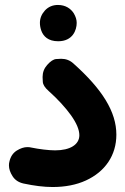

<svg xmlns="http://www.w3.org/2000/svg" viewBox="-20 -688 506 775"><path d="M18.1 -36.1C16.6 -30.8 16.1 -25.9 16.1 -20.5C16.1 -6.3 21 8.3 30.8 23.4C40.5 38.6 55.2 48.3 74.7 52.7C118.2 62 157.2 66.9 192.4 66.9C243.2 66.9 288.1 58.1 326.7 40.5C404.3 4.9 449.7 -61 449.7 -144.5C449.7 -236.8 393.1 -327.6 275.4 -432.6C261.7 -444.8 245.6 -450.7 227.1 -450.7C225.6 -450.7 218.8 -450.2 207.5 -449.7C196.3 -449.2 183.6 -440.9 170.4 -425.8C158.2 -412.1 151.9 -396 151.9 -377C151.9 -375.5 152.3 -369.1 152.8 -357.9C153.3 -346.7 161.1 -334 176.3 -320.8C213.9 -287.1 243.7 -254.4 266.6 -222.7C289.1 -190.9 300.3 -164.1 300.3 -142.1C300.3 -104.5 263.2 -81.1 202.6 -81.1C176.8 -81.1 137.7 -85.9 106.9 -92.3C101.6 -93.8 95.7 -94.2 90.3 -94.2C76.7 -94.2 62.5 -89.4 47.4 -80.1C32.2 -70.3 22.5 -55.7 18.1 -36.1ZM141.1 -595.7C141.1 -585 143.1 -574.2 147 -563.5C155.3 -541.5 174.3 -521.5 214.8 -521.5C273.9 -521.5 289.6 -566.9 289.6 -595.7C289.6 -608.4 285.6 -621.1 277.8 -634.3C265.6 -653.3 244.6 -668 213.9 -668C192.9 -668 175.3 -660.6 161.6 -646C147.9 -630.9 141.1 -614.3 141.1 -595.7Z"/></svg>

Font: Mikhak ExtraBold
Style: Regular
Weight: 800
Designer: Amin Abedi
Version: Version 3.2